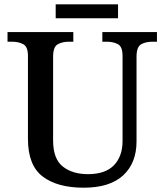

<svg xmlns="http://www.w3.org/2000/svg" viewBox="-20 -863 765 893"><path d="M369 10Q247 10 178.5 -42Q110 -94 110 -217V-603Q110 -646 88 -657.5Q66 -669 37 -669H15V-714H321V-669H300Q270 -669 248.5 -657Q227 -645 227 -599V-210Q227 -124 272 -88.5Q317 -53 389 -53Q470 -53 510 -94.5Q550 -136 550 -207V-603Q550 -646 528.5 -657.5Q507 -669 477 -669H456V-714H710V-669H689Q658 -669 636.5 -657Q615 -645 615 -599V-205Q615 -105 553 -47.5Q491 10 369 10ZM239 -778V-843H529V-778Z"/></svg>

Font: Noto Serif Tamil Medium
Style: Regular
Weight: 500
Designer: Indian Type Foundry, Tom Grace, and the Monotype Design Team
Foundry: Monotype Imaging Inc.
Version: Version 2.004; ttfautohint (v1.8.4.7-5d5b)